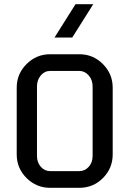

<svg xmlns="http://www.w3.org/2000/svg" viewBox="-20 -900 620 920"><path d="M520 -160.2Q520 -93.8 473.4 -46.9Q426.8 0 359.9 0H220.2Q154.3 0 107.2 -46.9Q60.1 -93.8 60.1 -160.2V-480Q60.1 -545.9 107.2 -593Q154.3 -640.1 220.2 -640.1H359.9Q426.3 -640.1 473.1 -593Q520 -545.9 520 -480ZM423.8 -152.8V-485.8Q423.8 -517.1 405 -538.6Q386.2 -560.1 359.9 -560.1H220.2Q193.8 -560.1 175.5 -538.6Q157.2 -517.1 157.2 -485.8V-152.8Q157.2 -121.6 175.5 -100.8Q193.8 -80.1 220.2 -80.1H359.9Q386.7 -80.1 405.3 -100.8Q423.8 -121.6 423.8 -152.8ZM426.8 -879.9 326.2 -720.2H241.2L341.8 -879.9Z"/></svg>

Font: Laconic
Style: Regular
Weight: 400
Designer: Robby Woodard
Version: Version 1.000